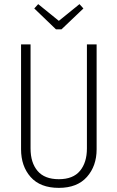

<svg xmlns="http://www.w3.org/2000/svg" viewBox="-20 -899 569 930"><path d="M448 -176Q448 -95 401 -42Q354 11 265 11Q175 11 128.5 -41.5Q82 -94 82 -176V-684H128V-180Q128 -111 162 -71Q196 -31 265 -31Q334 -31 367.5 -71.5Q401 -112 401 -180V-684H448ZM365 -879 384 -858 278 -757H251L146 -858L165 -879L265 -798Z"/></svg>

Font: Fira Sans Extra Condensed ExtraLight
Style: Regular
Weight: 275
Width: 1
Designer: Carrois Corporate & Edenspiekermann AG
Foundry: Carrois Corporate GbR & Edenspiekermann AG
Version: Version 4.203